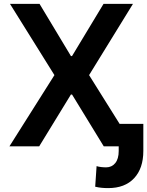

<svg xmlns="http://www.w3.org/2000/svg" viewBox="-20 -747 752 980"><path d="M181.8 -727.3 342 -460.9H347.7L508.5 -727.3H658.7L434.7 -363.6L662.3 0H509.6L347.7 -264.6H342L180 0H28.1L257.8 -363.6L30.9 -727.3ZM585.9 -114.7H711.6V23.4Q711.6 112.2 664.6 162.6Q617.5 213.1 532.3 213.1Q514.6 213.1 499.1 211.6Q483.7 210.2 465.9 206L473 100.9Q482.2 104 495.9 105.6Q509.6 107.2 521.7 107.2Q550.4 107.2 568.2 85.6Q585.9 63.9 585.9 23.4Z"/></svg>

Font: Inter UI Semi Bold
Style: Regular
Weight: 600
Designer: Rasmus Andersson
Foundry: rsms
Version: 3.2;8d6f07862